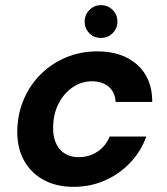

<svg xmlns="http://www.w3.org/2000/svg" viewBox="-20 -712 648 744"><path d="M265 12Q197 12 147 -16Q97 -44 71 -94Q45 -144 47 -210Q49 -274 73 -329Q97 -384 138.5 -425Q180 -466 236 -489.5Q292 -513 357 -513Q454 -513 512 -461Q570 -409 570 -317H428Q426 -355 401 -376Q376 -397 337 -397Q296 -397 262 -374Q228 -351 207.5 -311.5Q187 -272 186 -222Q185 -194 191.5 -172Q198 -150 211 -134.5Q224 -119 242.5 -111Q261 -103 284 -103Q312 -103 335.5 -112.5Q359 -122 377 -140Q395 -158 405 -183H547Q526 -125 484 -81Q442 -37 386 -12.5Q330 12 265 12ZM371 -565Q344 -565 326 -583.5Q308 -602 308 -628Q308 -655 326.5 -673.5Q345 -692 371 -692Q398 -692 416.5 -673.5Q435 -655 435 -628Q435 -602 416.5 -583.5Q398 -565 371 -565Z"/></svg>

Font: DM Sans 18pt
Style: Bold Italic
Weight: 700
Italic angle: -10°
Designer: Colophon Foundry, Jonny Pinhorn
Foundry: Colophon Foundry
Version: Version 4.004;gftools[0.9.30]